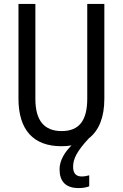

<svg xmlns="http://www.w3.org/2000/svg" viewBox="-20 -734 625 977"><path d="M352 115C352 75 370 37 432 -30C484 -70 511 -138 511 -232V-714H424V-232C424 -121 383 -67 294 -67C206 -67 160 -119 160 -231V-714H74V-232C74 -73 150 10 292 10C310 10 328 9 344 6C311 38 283 82 283 127C283 189 314 223 380 223C401 223 419 220 434 214V158C426 160 412 164 396 164C368 164 352 149 352 115Z"/></svg>

Font: Noto Sans Lao Condensed
Style: Regular
Weight: 400
Width: 3
Designer: Monotype Design Team
Foundry: Monotype Imaging Inc.
Version: Version 2.004